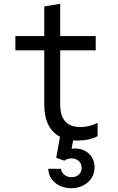

<svg xmlns="http://www.w3.org/2000/svg" viewBox="-20 -730 620 1011"><path d="M297 -181V-465H484V-540H297V-710L213 -696V-540H61V-465H213V-181C213 -96 241 -38 296 -10L276 101L319 116C328 109 341 104 356 104C387 104 410 124 410 154C410 183 388 203 357 203C327 203 305 185 301 159H234C236 218 287 261 355 261C426 261 478 214 478 151C478 87 425 44 357 53L365 9C373 10 381 10 390 10C430 10 466 2 494 -13V-83C464 -68 434 -61 404 -61C332 -61 297 -100 297 -181Z"/></svg>

Font: CommitMono-dimboump
Style: Regular
Weight: 400
Monospace: yes
Designer: Eigil Nikolajsen
Foundry: Eigil Nikolajsen
Version: Version 1.143